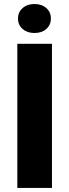

<svg xmlns="http://www.w3.org/2000/svg" viewBox="-20 -927 342 947"><path d="M236.3 -710.9V0H65.4V-710.9ZM68.8 -835.4Q68.8 -867.2 91.6 -887.2Q114.3 -907.2 149.9 -907.2Q186 -907.2 208.5 -887.2Q231 -867.2 231 -835.4Q231 -804.2 208.5 -784.2Q186 -764.2 149.9 -764.2Q114.3 -764.2 91.6 -784.2Q68.8 -804.2 68.8 -835.4Z"/></svg>

Font: Vazirmatn UI Black
Style: Regular
Weight: 900
Designer: Saber Rastikerdar
Foundry: Saber Rastikerdar
Version: Version 33.003